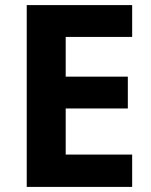

<svg xmlns="http://www.w3.org/2000/svg" viewBox="-20 -734 592 754"><path d="M499 0H85V-714H499V-589H238V-433H482V-308H238V-127H499Z"/></svg>

Font: Noto Sans Cherokee
Style: Bold
Weight: 700
Designer: Monotype Design Team
Foundry: Monotype Imaging Inc.
Version: Version 2.001; ttfautohint (v1.8.4.7-5d5b)